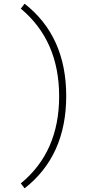

<svg xmlns="http://www.w3.org/2000/svg" viewBox="-20 -896 540 1032"><path d="M91.8 89.8Q297.9 -79.1 297.9 -378.4Q297.9 -677.7 91.8 -849.6L112.3 -876Q335.9 -701.2 335.9 -379.9Q335.9 -58.6 112.3 116.2Z"/></svg>

Font: GenEi Gothic M ExtraLight
Style: Regular
Weight: 200
Designer: o_tamon (Modified); [Source Han Sans]
Ryoko NISHIZUKA  (kana & ideographs); Paul D. Hunt (Latin, Greek & Cyrillic); Wenl
Version: Version 1.1a;Original Version 1.004